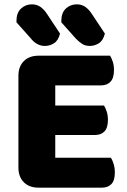

<svg xmlns="http://www.w3.org/2000/svg" viewBox="-20 -863 588 886"><path d="M158 3Q115 3 90 -22Q65 -47 65 -90V-513Q65 -556 90 -581Q115 -606 158 -606H488Q495 -595 500.5 -578Q506 -561 506 -540Q506 -503 490 -486Q474 -469 446 -469H235V-376H460Q467 -365 472.5 -348Q478 -331 478 -310Q478 -273 462 -256.5Q446 -240 418 -240H235V-135H492Q499 -124 504.5 -106Q510 -88 510 -67Q510 -30 494 -13.5Q478 3 450 3ZM56 -760V-767Q56 -804 77 -823.5Q98 -843 127 -843Q150 -843 167 -831Q184 -819 198 -797L257 -708Q249 -676 229.5 -663.5Q210 -651 187 -651Q167 -651 150 -661Q133 -671 122 -686ZM263 -760V-767Q263 -804 284 -823.5Q305 -843 334 -843Q357 -843 374 -831Q391 -819 405 -797L464 -708Q456 -676 436.5 -663.5Q417 -651 394 -651Q373 -651 357.5 -661.5Q342 -672 329 -686Z"/></svg>

Font: Baloo Thambi 2 ExtraBold
Style: Regular
Weight: 800
Designer: Aadarsh Rajan and Ek Type
Foundry: Ek Type
Version: Version 1.640;hotconv 1.0.111;makeotfexe 2.5.65597; ttfautoh